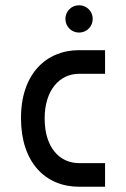

<svg xmlns="http://www.w3.org/2000/svg" viewBox="-20 -711 480 731"><path d="M380 -90H281C207 -90 150 -149 150 -260C150 -368 207 -430 281 -430H380V-520H281C155 -520 59 -428 60 -260C60 -93 153 0 281 0H380ZM229 -639C229 -610 252 -587 281 -587C310 -587 333 -610 333 -639C333 -668 310 -691 281 -691C252 -691 229 -668 229 -639Z"/></svg>

Font: Grotesk 02 Mince
Style: Bold
Weight: 400
Designer: Frank Adebiaye, contributions by Jérémy Landes, Ariel Martín Pérez
Foundry: Velvetyne Type Foundry
Version: Version 3.000;Glyphs 3.1.2 (3150)